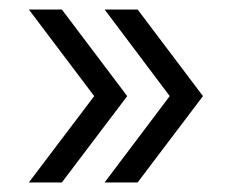

<svg xmlns="http://www.w3.org/2000/svg" viewBox="-20 -440 484 406"><path d="M249 -236.8 110.8 -54.2H41L179.2 -236.8L41 -419.9H110.8ZM409.2 -236.8 271 -54.2H201.2L338.9 -236.8L201.2 -419.9H271Z"/></svg>

Font: Federo
Style: Regular
Weight: 400
Designer: Olexa M. Volochay | Cyreal.org
Foundry: Olexa M. Volochay | Cyreal.org
Version: Version 1.000